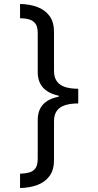

<svg xmlns="http://www.w3.org/2000/svg" viewBox="-20 -812 495 967"><path d="M374 -291Q334 -291 307 -282Q280 -273 266 -253.5Q252 -234 252 -201V-6Q252 44 229.5 74.5Q207 105 168.5 119.5Q130 134 81 135V63Q109 62 129 56Q149 50 159.5 34Q170 18 170 -13V-206Q170 -257 197 -286Q224 -315 276 -325V-330Q224 -341 197 -370.5Q170 -400 170 -450V-645Q170 -676 159.5 -691.5Q149 -707 129 -713.5Q109 -720 81 -720V-792Q130 -791 168.5 -776.5Q207 -762 229.5 -731.5Q252 -701 252 -651V-455Q252 -423 266 -403Q280 -383 307 -374Q334 -365 374 -365Z"/></svg>

Font: utamil25
Style: Book
Weight: 400
Designer: Jelle Bosma - Monotype Design Team
Foundry: Monotype Imaging Inc.
Version: Version 2.003